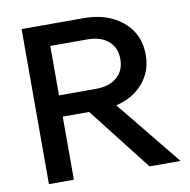

<svg xmlns="http://www.w3.org/2000/svg" viewBox="-80 -794 861 872"><g transform="rotate(-10 350.5 -357.5)"><path d="M191 0H76V-715H362Q436 -715 492 -688.5Q548 -662 579.5 -614.5Q611 -567 611 -503Q611 -440 579.5 -392Q548 -344 492 -317.5Q436 -291 362 -291H181V-389H362Q423 -389 458.5 -419.5Q494 -450 494 -503Q494 -556 458.5 -586.5Q423 -617 362 -617H191ZM683 0H540L280 -333H412Z"/></g></svg>

Font: Wix Madefor Display SemiBold
Style: Regular
Weight: 600
Designer: Dalton Maag Ltd
Foundry: Dalton Maag Ltd
Version: Version 3.100